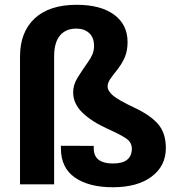

<svg xmlns="http://www.w3.org/2000/svg" viewBox="-20 -769 721 801"><path d="M205.8 -533.2V0H63.5V-533.2Q63.5 -634.8 124.4 -691.9Q185.3 -749 300 -749Q399.7 -749 455.9 -707.8Q512.2 -666.5 512.2 -593.3Q512.2 -556.9 500.1 -528.9Q488 -501 465.6 -473.4Q450.7 -455.1 439.8 -439.2Q429 -423.3 429 -408.7Q429 -389.2 452.1 -369.9Q475.3 -350.6 539.6 -320.3Q604.7 -290.3 638.3 -252.7Q671.9 -215.1 671.9 -151.4Q671.9 -76.4 612.4 -32.1Q553 12.2 451.2 12.2Q350.8 12.2 292.5 -28.3Q234.1 -68.8 234.1 -150.4V-160.9L371.1 -160.4V-151.6Q371.1 -117.2 392 -102.1Q412.8 -86.9 451.2 -86.9Q491.2 -86.9 510.6 -102.8Q530 -118.7 530 -148.4Q530 -175 506.8 -191Q483.6 -207 428.2 -231.9Q361.8 -262 323.5 -299.4Q285.2 -336.9 285.2 -383.8Q285.2 -414.6 302.5 -443Q319.8 -471.4 346.9 -509.8Q359.1 -526.9 365.7 -542.6Q372.3 -558.3 372.3 -577.1Q372.3 -612.8 351.8 -631.2Q331.3 -649.7 298.1 -649.7Q254.2 -649.7 230 -620.6Q205.8 -591.6 205.8 -533.2Z"/></svg>

Font: RobotoFlex
Style: Regular
Weight: 400
Designer: Berlow after Robertson
Foundry: Google
Version: Version 2.136